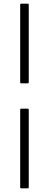

<svg xmlns="http://www.w3.org/2000/svg" viewBox="-20 -850 268 1055"><path d="M97 -392Q91 -392 91 -398V-824Q91 -830 97 -830H131Q138 -830 138 -824V-398Q138 -392 131 -392ZM97 185Q91 185 91 179V-247Q91 -253 97 -253H131Q138 -253 138 -247V179Q138 185 131 185Z"/></svg>

Font: Sofia Sans Semi Condensed Light
Style: Regular
Weight: 300
Designer: Botio Nikoltchev, Ani Petrova
Foundry: lettersoup
Version: Version 4.100; ttfautohint (v1.8.4.7-5d5b)